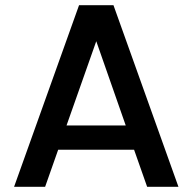

<svg xmlns="http://www.w3.org/2000/svg" viewBox="-20 -716 737 736"><path d="M494 -142H203L153 0H34L283 -696H415L664 0H544ZM462 -235 349 -558 235 -235Z"/></svg>

Font: Fz Poppins Med
Style: Regular
Weight: 500
Designer: Ninad Kale (Devanagari), Jonny Pinhorn (Latin)
Foundry: Indian Type Foundry
Version: Vit hóa bi Vntype.Com & FontZin.Com